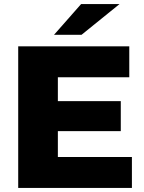

<svg xmlns="http://www.w3.org/2000/svg" viewBox="-20 -929 712 949"><path d="M70 0V-700H619V-547H266V-153H632V0ZM252 -281V-429H577V-281ZM247 -757 381 -909H571L383 -757Z"/></svg>

Font: Montserrat Thin ExtraBold
Style: Regular
Weight: 800
Version: Version 9.000